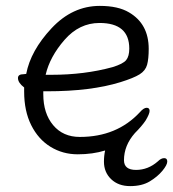

<svg xmlns="http://www.w3.org/2000/svg" viewBox="-20 -506 588 652"><path d="M337 5Q295 18 244 18Q193 18 151.5 -7.5Q110 -33 86 -81Q62 -129 62 -195V-209Q41 -225 41 -241Q41 -254 60 -254L69 -255Q84 -334 155 -410Q226 -486 319 -486Q381 -486 418 -464Q485 -425 485 -340Q485 -306 479.5 -286Q474 -266 454 -253.5Q434 -241 389 -227Q289 -196 140 -196H127V-186Q127 -121 160.5 -81Q194 -41 251 -41Q377 -41 455 -125Q468 -140 478 -140Q488 -140 488 -129.5Q488 -119 474 -96Q461 -77 438 -54Q401 -12 401 38Q401 71 442 71Q483 71 516 42Q527 31 537.5 31Q548 31 548 42.5Q548 54 531.5 74Q515 94 488.5 110Q462 126 422 126Q382 126 357.5 102.5Q333 79 333 43Q333 23 337 5ZM155 -252Q267 -252 362 -278Q398 -289 408.5 -302Q419 -315 419 -341Q419 -428 318 -428Q249 -428 199 -370.5Q149 -313 135 -252Z"/></svg>

Font: Moon Stars Kai T
Style: Regular
Weight: 400
Designer: GuiWonder
Version: Version 1.101